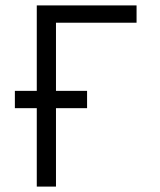

<svg xmlns="http://www.w3.org/2000/svg" viewBox="-20 -690 590 710"><path d="M116 0V-290H35V-354H116V-670H485V-606H187V-354H302V-290H187V0Z"/></svg>

Font: Lode Term
Style: Regular
Weight: 400
Monospace: yes
Designer: Belleve Invis
Foundry: Belleve Invis
Version: Version 29.2.0